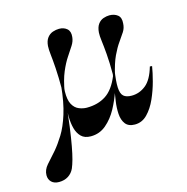

<svg xmlns="http://www.w3.org/2000/svg" viewBox="-90 -513 732 750"><g transform="rotate(-15 276.0 -138.0)"><path d="M212.9 -426.6Q232.3 -426.6 244.8 -415.7Q257.3 -404.8 254.8 -382.3Q253.2 -365.3 243.1 -349.6Q233.1 -333.9 219 -312.9Q204.8 -291.9 191.5 -260.5Q178.2 -229 170.2 -181.5L162.9 -191.9Q162.9 -246.8 160.5 -281.9Q158.1 -316.9 155.6 -337.9Q153.2 -358.9 154 -372.6Q155.6 -393.5 164.9 -405.6Q174.2 -417.7 187.5 -422.2Q200.8 -426.6 212.9 -426.6ZM17.7 113.7Q17.7 91.9 34.3 73Q50.8 54 73.4 29Q91.1 8.1 109.7 -21.8Q128.2 -51.6 142.7 -97.6Q157.3 -143.5 163.7 -210.5L171.8 -204Q170.2 -190.3 168.5 -176.6Q166.9 -162.9 165.3 -150Q160.5 -90.3 154.4 -46Q148.4 -1.6 142.7 29Q137.1 59.7 131.5 80.2Q125.8 100.8 120.2 113.7Q112.1 131.5 96.4 141.5Q80.6 151.6 58.9 151.6Q39.5 151.6 28.6 141.1Q17.7 130.6 17.7 113.7ZM176.6 -240.3 171.8 -184.7Q171 -150 181 -131.9Q191.1 -113.7 207.3 -107.3Q223.4 -100.8 238.7 -100.8Q283.9 -100.8 316.1 -121.8Q348.4 -142.7 369.4 -194.4L376.6 -191.9Q372.6 -168.5 361.3 -134.7Q350 -100.8 331.9 -67.3Q313.7 -33.9 287.1 -11.3Q260.5 11.3 225 11.3Q200 11.3 186.3 -2.4Q172.6 -16.1 166.9 -37.5Q161.3 -58.9 160.9 -82.3Q160.5 -105.6 161.3 -125L167.7 -240.3ZM416.1 -426.6Q436.3 -426.6 449.6 -416.1Q462.9 -405.6 460.5 -381.5Q459.7 -363.7 450.4 -349.2Q441.1 -334.7 427.8 -316.1Q414.5 -297.6 401.2 -269.4Q387.9 -241.1 377.4 -195.2L370.2 -196Q370.2 -249.2 367.3 -283.1Q364.5 -316.9 361.7 -337.9Q358.9 -358.9 359.7 -371.8Q361.3 -393.5 370.2 -405.6Q379 -417.7 391.9 -422.2Q404.8 -426.6 416.1 -426.6ZM374.2 -227.4 381.5 -217.7Q374.2 -171 375.4 -145.6Q376.6 -120.2 387.5 -110.5Q398.4 -100.8 420.2 -100.8Q451.6 -100.8 477.4 -121.4Q503.2 -141.9 517.7 -192.7L526.6 -191.9Q522.6 -166.9 513.7 -133.1Q504.8 -99.2 489.9 -65.7Q475 -32.3 453.6 -10.5Q432.3 11.3 403.2 11.3Q377.4 11.3 365.3 -4.4Q353.2 -20.2 351.6 -45.2Q350 -70.2 354 -96.8Z"/></g></svg>

Font: Playfair 144pt SemiCondensed SemiBold
Style: Regular
Weight: 600
Width: 4
Designer: Claus Eggers Sørensen
Foundry: Claus Eggers Sørensen
Version: Version 2.203